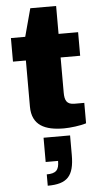

<svg xmlns="http://www.w3.org/2000/svg" viewBox="-65 -727 574 1096"><g transform="rotate(-5 222.0 -179.0)"><path d="M284 12C319 12 379 5 412 -6V-123H356C311 -123 300 -147 300 -192V-393H412V-528H300V-688H152L109 -528H27V-393H101V-129C101 -21 176 12 284 12ZM163 330C275 330 315 288 315 167V55H163V194H234C234 247 216 265 163 265Z"/></g></svg>

Font: Archivo Black
Style: Regular
Weight: 900
Designer: Hector Gatti
Foundry: Omnibus-Type
Version: Version 2.001